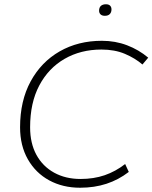

<svg xmlns="http://www.w3.org/2000/svg" viewBox="-20 -869 714 899"><path d="M355 10Q274 10 210.5 -24.5Q147 -59 110.5 -123Q74 -187 74 -273Q74 -397 123.5 -488Q173 -579 259.5 -628.5Q346 -678 457 -678Q520 -678 575 -657Q630 -636 674 -599L647 -567Q612 -597 564.5 -617Q517 -637 455 -637Q358 -637 282.5 -593.5Q207 -550 164 -469Q121 -388 121 -273Q121 -198 150.5 -144Q180 -90 233.5 -60.5Q287 -31 357 -31Q419 -31 470 -48.5Q521 -66 566 -101L583 -64Q535 -27 478.5 -8.5Q422 10 355 10ZM471 -795Q458 -795 451 -801.5Q444 -808 444 -819Q444 -834 452.5 -841.5Q461 -849 476 -849Q489 -849 495.5 -842.5Q502 -836 502 -825Q502 -811 494 -803Q486 -795 471 -795Z"/></svg>

Font: Gantari ExtraLight
Style: Italic
Weight: 250
Italic angle: -10°
Designer: Anugrah Pasau
Foundry: Lafontype
Version: Version 1.000